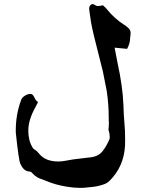

<svg xmlns="http://www.w3.org/2000/svg" viewBox="-20 -768 695 944"><path d="M374.5 155.8Q343.3 155.8 308.1 149.9Q252 140.6 208.5 122.1L189.9 114.7Q159.2 106.4 139.6 84Q132.8 75.2 123.5 75.2Q96.2 73.7 80.1 37.1Q71.8 20 57.6 -116.7V-128.4Q57.6 -204.6 83.5 -275.4Q84 -275.9 84 -277.3Q88.4 -288.6 102.3 -297.4Q116.2 -306.2 128.9 -306.2Q140.1 -306.2 145.5 -295.2Q150.9 -284.2 155 -277.8Q159.2 -271.5 167 -266.1L155.8 -244.1Q119.1 -179.2 119.1 -126Q119.1 -77.6 139.6 -43.5Q143.6 -36.1 152.1 -31.2Q160.6 -26.4 167 -18.6Q170.4 -13.7 173.8 -10.7Q204.1 25.9 266.6 25.9Q283.2 25.9 298.8 22.9Q336.4 15.1 392.6 9.3L427.2 5.4Q464.4 0.5 483.9 -24.2Q503.4 -48.8 517.1 -81.1Q519.5 -86.4 519.5 -92.3Q519.5 -112.8 513.2 -129.4Q515.1 -144 515.1 -156.2L515.6 -165.5Q515.6 -169.9 514.6 -173.8V-188Q514.6 -254.9 504.9 -320.3L495.6 -367.2Q486.8 -418.9 472.7 -468.8Q434.1 -618.2 427.7 -657.7L419.9 -711.4L418.5 -725.1Q418.5 -737.3 425.8 -743.7Q430.2 -748 435.1 -748Q439.9 -748 445.3 -744.1Q453.1 -738.3 460.9 -738.3Q467.8 -738.3 475.6 -739.7Q480.5 -741.2 485.8 -742.2L492.2 -736.3Q500.5 -729.5 506.8 -721.2Q543 -676.3 589.8 -646.5H590.3Q601.6 -639.2 611.8 -629.6Q622.1 -620.1 622.1 -605.5Q622.1 -595.7 620.1 -584.5Q620.1 -555.2 605 -527.8L543.5 -533.7L557.6 -460.4Q583.5 -342.8 586.9 -250.5Q588.4 -197.8 591.8 -162.6Q595.2 -127.4 595.2 -79.6L594.7 -51.3Q588.9 51.8 518.1 121.6Q506.3 133.3 489.3 138.7Q460.9 148.9 430.7 151.4L411.6 153.3Q393.6 155.8 374.5 155.8Z"/></svg>

Font: Kurland
Style: Regular
Weight: 400
Designer: GGBot
Version: 0.22